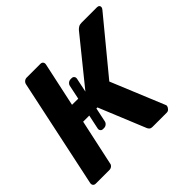

<svg xmlns="http://www.w3.org/2000/svg" viewBox="-165 -892 1085 1085"><g transform="rotate(-45 377.0 -350.0)"><path d="M273 -189Q263 -189 257.5 -196Q252 -203 254 -213L313 -494Q315 -504 323.5 -511Q332 -518 343 -518H351Q361 -518 366.5 -511Q372 -504 370 -494L311 -213Q309 -203 300.5 -196Q292 -189 281 -189ZM736 -700Q745 -700 750 -695Q755 -690 754 -682Q753 -675 746 -667L488 -354L620 -34Q622 -30 621 -25Q619 -16 611.5 -8Q604 0 593 0H481Q466 0 460 -6.5Q454 -13 452 -18L337 -298H223L164 -25Q163 -14 154.5 -7Q146 0 135 0H26Q15 0 9.5 -7Q4 -14 6 -25L144 -675Q146 -686 154.5 -693Q163 -700 174 -700H283Q294 -700 299.5 -693Q305 -686 303 -675L246 -410L352 -409L572 -681Q579 -689 588.5 -694.5Q598 -700 612 -700Z"/></g></svg>

Font: Rubik Light SemiBold
Style: Italic
Weight: 600
Italic angle: -12°
Version: Version 2.104